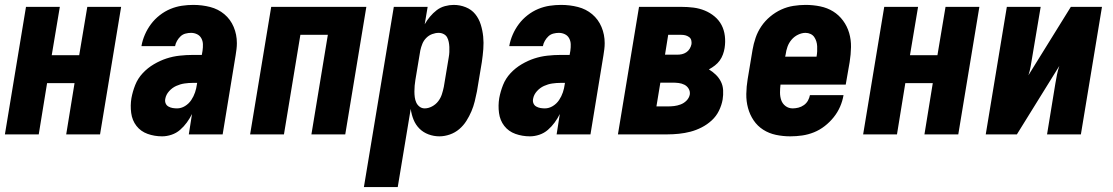

<svg xmlns="http://www.w3.org/2000/svg" viewBox="-20 -548 4540 783"><path d="M0 0 86 -520H224L191 -323H303L336 -520H474L388 0H250L284 -209H172L138 0Z M641 8Q610 8 582 -2Q554 -12 536.5 -34.5Q519 -57 515 -87.5Q511 -118 516 -148Q521 -175 531.5 -201.5Q542 -228 562 -249.5Q582 -271 607.5 -286Q633 -301 659 -309.5Q685 -318 712.5 -321Q740 -324 766 -324H803L806 -341Q808 -355 807.5 -368Q807 -381 801 -392Q795 -403 783.5 -408.5Q772 -414 759 -414Q748 -414 736.5 -411Q725 -408 716.5 -400Q708 -392 702 -381.5Q696 -371 694 -360H557V-361Q561 -384 571 -407Q581 -430 596 -450Q611 -470 631.5 -486Q652 -502 675 -511.5Q698 -521 721.5 -524.5Q745 -528 768 -528Q804 -528 837 -519.5Q870 -511 895 -490Q920 -469 933 -438Q946 -407 946 -372Q946 -360 944.5 -347.5Q943 -335 941 -323L888 0H750L763 -83Q754 -65 742 -48.5Q730 -32 714.5 -18.5Q699 -5 679.5 1.5Q660 8 641 8ZM702 -106Q719 -106 734.5 -115.5Q750 -125 760 -140Q770 -155 775.5 -171.5Q781 -188 783 -204L784 -210H766Q749 -210 732 -207.5Q715 -205 698.5 -197.5Q682 -190 669.5 -176Q657 -162 654 -145Q652 -135 655.5 -126.5Q659 -118 667 -113.5Q675 -109 684 -107.5Q693 -106 702 -106Z M1000 0 1086 -520H1474L1388 0H1250L1317 -406H1205L1138 0Z M1464 215 1586 -520H1724L1712 -449Q1721 -465 1733.5 -480Q1746 -495 1761 -506.5Q1776 -518 1794.5 -523Q1813 -528 1830 -528Q1856 -528 1879.5 -518.5Q1903 -509 1918 -490.5Q1933 -472 1940.5 -448Q1948 -424 1950.5 -399Q1953 -374 1951 -348Q1949 -322 1945 -295L1925 -175Q1921 -155 1916 -134.5Q1911 -114 1902.5 -94Q1894 -74 1882 -55Q1870 -36 1853 -21.5Q1836 -7 1814.5 0.5Q1793 8 1772 8Q1749 8 1727.5 0Q1706 -8 1690.5 -23.5Q1675 -39 1666.5 -60Q1658 -81 1655 -104L1602 215ZM1712 -106Q1727 -106 1742 -114Q1757 -122 1767 -135Q1777 -148 1782 -163.5Q1787 -179 1790 -194L1810 -314Q1812 -325 1812.5 -335.5Q1813 -346 1812.5 -356.5Q1812 -367 1810 -377Q1808 -387 1803.5 -395.5Q1799 -404 1789.5 -409Q1780 -414 1769 -414Q1756 -414 1742.5 -409Q1729 -404 1718.5 -393.5Q1708 -383 1702.5 -369.5Q1697 -356 1694 -342L1674 -222Q1672 -210 1671 -198.5Q1670 -187 1670 -175Q1670 -163 1671.5 -151.5Q1673 -140 1677.5 -130Q1682 -120 1691 -113Q1700 -106 1712 -106Z M2141 8Q2110 8 2082 -2Q2054 -12 2036.5 -34.5Q2019 -57 2015 -87.5Q2011 -118 2016 -148Q2021 -175 2031.5 -201.5Q2042 -228 2062 -249.5Q2082 -271 2107.5 -286Q2133 -301 2159 -309.5Q2185 -318 2212.5 -321Q2240 -324 2266 -324H2303L2306 -341Q2308 -355 2307.5 -368Q2307 -381 2301 -392Q2295 -403 2283.5 -408.5Q2272 -414 2259 -414Q2248 -414 2236.5 -411Q2225 -408 2216.5 -400Q2208 -392 2202 -381.5Q2196 -371 2194 -360H2057V-361Q2061 -384 2071 -407Q2081 -430 2096 -450Q2111 -470 2131.5 -486Q2152 -502 2175 -511.5Q2198 -521 2221.5 -524.5Q2245 -528 2268 -528Q2304 -528 2337 -519.5Q2370 -511 2395 -490Q2420 -469 2433 -438Q2446 -407 2446 -372Q2446 -360 2444.5 -347.5Q2443 -335 2441 -323L2388 0H2250L2263 -83Q2254 -65 2242 -48.5Q2230 -32 2214.5 -18.5Q2199 -5 2179.5 1.5Q2160 8 2141 8ZM2202 -106Q2219 -106 2234.5 -115.5Q2250 -125 2260 -140Q2270 -155 2275.5 -171.5Q2281 -188 2283 -204L2284 -210H2266Q2249 -210 2232 -207.5Q2215 -205 2198.5 -197.5Q2182 -190 2169.5 -176Q2157 -162 2154 -145Q2152 -135 2155.5 -126.5Q2159 -118 2167 -113.5Q2175 -109 2184 -107.5Q2193 -106 2202 -106Z M2500 0 2586 -520H2759Q2784 -520 2808 -517Q2832 -514 2854 -505Q2876 -496 2894 -481Q2912 -466 2922.5 -446Q2933 -426 2936 -401.5Q2939 -377 2935 -352Q2933 -339 2928 -325.5Q2923 -312 2915 -301Q2907 -290 2895.5 -281Q2884 -272 2871 -265Q2886 -256 2899 -243.5Q2912 -231 2920 -215Q2928 -199 2929 -180Q2930 -161 2927 -142Q2923 -119 2912 -96.5Q2901 -74 2882.5 -57Q2864 -40 2841.5 -28.5Q2819 -17 2796 -11Q2773 -5 2749 -2.5Q2725 0 2702 0ZM2692 -325H2742Q2752 -325 2761 -327Q2770 -329 2778.5 -334.5Q2787 -340 2792.5 -349Q2798 -358 2800 -368Q2801 -376 2799 -384Q2797 -392 2790 -397Q2783 -402 2775 -404Q2767 -406 2758 -406H2705ZM2657 -114H2702Q2716 -114 2729 -115.5Q2742 -117 2755.5 -122Q2769 -127 2779.5 -137.5Q2790 -148 2793 -162Q2795 -175 2788.5 -186Q2782 -197 2771 -202.5Q2760 -208 2747.5 -209.5Q2735 -211 2722 -211H2673Z M3203 8Q3173 8 3144.5 2Q3116 -4 3092.5 -19Q3069 -34 3053.5 -57Q3038 -80 3030.5 -107.5Q3023 -135 3023.5 -165Q3024 -195 3029 -225L3049 -345Q3053 -369 3061.5 -394Q3070 -419 3085 -441Q3100 -463 3121 -480.5Q3142 -498 3166 -509Q3190 -520 3215.5 -524Q3241 -528 3265 -528Q3296 -528 3325 -522Q3354 -516 3377.5 -501.5Q3401 -487 3418 -464Q3435 -441 3443 -413.5Q3451 -386 3450.5 -356Q3450 -326 3445 -295L3429 -203H3163Q3161 -187 3161 -170.5Q3161 -154 3166 -139.5Q3171 -125 3183.5 -115.5Q3196 -106 3213 -106Q3224 -106 3236 -109Q3248 -112 3258.5 -119.5Q3269 -127 3275 -138Q3281 -149 3283 -160H3420Q3416 -136 3406 -113Q3396 -90 3380 -70Q3364 -50 3343.5 -34Q3323 -18 3299.5 -8.5Q3276 1 3251.5 4.5Q3227 8 3203 8ZM3182 -317H3310Q3312 -328 3312.5 -338.5Q3313 -349 3312.5 -359.5Q3312 -370 3309 -379.5Q3306 -389 3300.5 -397Q3295 -405 3285.5 -409.5Q3276 -414 3265 -414Q3250 -414 3234.5 -406.5Q3219 -399 3208 -386Q3197 -373 3191.5 -357.5Q3186 -342 3184 -326Z M3500 0 3586 -520H3724L3691 -323H3803L3836 -520H3974L3888 0H3750L3784 -209H3672L3638 0Z M4000 0 4086 -520H4224L4189 -312Q4186 -294 4183 -276.5Q4180 -259 4174 -241L4347 -520H4474L4388 0H4250L4284 -208Q4287 -226 4290.5 -243.5Q4294 -261 4300 -279L4127 0Z"/></svg>

Font: Iosevka Term Curly Hv Obl
Style: Regular
Weight: 900
Italic angle: -9°
Designer: Belleve Invis
Foundry: Belleve Invis
Version: Version 32.3.0